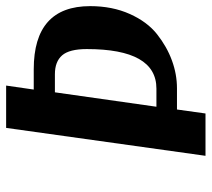

<svg xmlns="http://www.w3.org/2000/svg" viewBox="-52 -638 690 626"><g transform="rotate(-90 293.0 -325.0)"><path d="M314 -560H380Q586 -560 586 -376Q586 -304 560.5 -247Q535 -190 494.5 -158Q454 -126 409 -109.5Q364 -93 318 -93H249L236 0H98L189 -650H327ZM305 -491 258 -160H317Q446 -160 446 -387Q446 -444 425.5 -467.5Q405 -491 364 -491Z"/></g></svg>

Font: Arsenal
Style: Bold Italic
Weight: 700
Italic angle: -9.10001°
Designer: Andrij Shevchenko
Foundry: Stairsfor
Version: Version 2.001;PS 002.001;hotconv 1.0.88;makeotf.lib2.5.64775